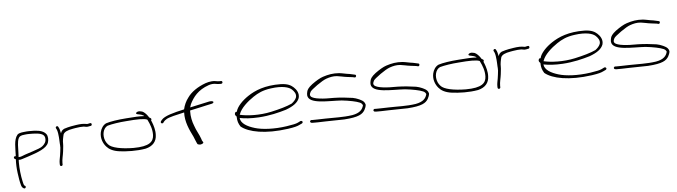

<svg xmlns="http://www.w3.org/2000/svg" viewBox="-39 -1514 8737 2478"><g transform="rotate(-10 4329.0 -274.5)"><path d="M74 -201 87 -194C79 -138 76 -76 79 -14C82 46 85 101 95 150C100 174 109 183 123 193C142 207 163 177 144 163L136 158C128 145 126 119 123 99C113 26 111 -67 118 -146L122 -180H124C137 -177 151 -178 166 -182C181 -185 212 -192 250 -201C381 -232 499 -263 531 -332C546 -364 551 -415 532 -445C506 -485 459 -506 379 -516C337 -520 303 -525 254 -523C203 -523 175 -515 163 -503C106 -446 107 -332 93 -232C88 -235 84 -235 79 -234C61 -230 63 -209 74 -201ZM127 -216C129 -233 131 -251 134 -268C144 -335 144 -412 173 -458C185 -475 199 -487 256 -487C298 -489 325 -484 363 -481C441 -471 502 -456 508 -405C513 -351 486 -324 456 -302C433 -283 377 -271 316 -256C282 -248 249 -241 214 -232C178 -222 156 -212 130 -215C129 -215 128 -215 127 -216Z M634 -25C634 -15 640 -6 650 -6C662 -6 668 -12 670 -23L671 -42C675 -91 695 -138 705 -187C710 -219 720 -251 722 -281C724 -303 726 -327 732 -345L740 -373L750 -403C767 -433 808 -448 880 -454L914 -457C953 -461 1000 -460 1023 -457C1041 -454 1058 -444 1078 -447C1087 -447 1101 -448 1108 -450H1115C1137 -454 1134 -491 1111 -486H1105C1095 -484 1087 -484 1077 -482C1073 -482 1069 -483 1065 -484L1049 -488C1042 -490 1035 -491 1028 -492L1004 -495C953 -498 904 -492 862 -489L818 -483C802 -480 785 -477 769 -473C740 -461 729 -446 719 -422C716 -457 711 -487 699 -511C690 -534 657 -517 667 -497C670 -488 673 -485 676 -473C683 -446 684 -413 684 -379C684 -365 684 -352 683 -341C683 -322 681 -308 681 -292V-274C681 -266 680 -257 679 -249C678 -247 678 -245 679 -243C672 -209 666 -174 657 -141C649 -109 637 -76 635 -45Z M1228 -348C1205 -273 1228 -202 1263 -155C1290 -118 1334 -82 1427 -62C1515 -44 1638 -27 1762 -38C1859 -53 1911 -107 1920 -189C1929 -249 1915 -314 1901 -361L1893 -385C1901 -393 1903 -406 1893 -414L1875 -427C1872 -435 1868 -442 1864 -448C1849 -474 1824 -505 1800 -517L1777 -524C1738 -538 1694 -507 1733 -494L1756 -487C1772 -483 1793 -475 1809 -463C1811 -461 1813 -458 1816 -455C1759 -464 1677 -467 1583 -467C1471 -469 1373 -462 1316 -449C1274 -435 1242 -393 1228 -348ZM1265 -226C1238 -306 1268 -394 1329 -415C1388 -426 1484 -433 1580 -431C1711 -431 1810 -425 1847 -403L1851 -393C1872 -339 1894 -269 1885 -194C1874 -108 1814 -57 1608 -74C1452 -89 1327 -126 1292 -177C1281 -192 1271 -208 1265 -226Z M2012 -338C2012 -329 2020 -322 2030 -322C2035 -322 2040 -324 2043 -327L2056 -342C2063 -350 2076 -358 2094 -367C2127 -385 2233 -399 2331 -412C2315 -292 2358 -179 2396 -82C2406 -55 2414 -17 2424 6L2429 18C2430 23 2440 26 2448 29C2478 40 2513 23 2507 9L2501 -3C2496 -10 2491 -22 2490 -37C2474 -101 2444 -153 2428 -222C2411 -277 2402 -348 2410 -412C2410 -415 2410 -419 2411 -423C2492 -432 2590 -447 2632 -452L2698 -460C2708 -461 2716 -464 2721 -468C2738 -484 2714 -498 2676 -495L2613 -487C2571 -482 2505 -473 2419 -462C2424 -475 2430 -489 2436 -502C2487 -586 2558 -667 2705 -704C2722 -708 2737 -710 2750 -710C2767 -710 2775 -709 2784 -707C2803 -702 2832 -695 2854 -693H2868C2878 -693 2886 -701 2886 -711C2886 -721 2879 -729 2868 -729H2855C2847 -730 2838 -731 2827 -733C2806 -738 2782 -746 2750 -746C2723 -746 2698 -743 2669 -736C2557 -706 2470 -654 2419 -593C2381 -552 2354 -504 2337 -451C2198 -433 2073 -412 2030 -366L2017 -352C2014 -348 2012 -343 2012 -338Z M2975 -287C2966 -270 2979 -253 2989 -243V-240C2985 -183 2994 -149 3016 -107C3105 -19 3316 45 3616 29C3706 24 3739 16 3766 6L3804 -8C3809 -10 3812 -14 3814 -18C3822 -34 3804 -45 3791 -42L3753 -27C3729 -18 3687 -12 3604 -7C3435 3 3285 -20 3195 -56C3101 -93 3024 -145 3024 -217C3090 -198 3167 -185 3270 -182C3409 -178 3534 -198 3630 -218C3730 -245 3793 -282 3819 -338C3842 -397 3811 -452 3779 -486C3750 -516 3714 -544 3622 -555C3415 -576 3283 -532 3185 -479C3102 -434 3022 -366 3002 -302C2987 -308 2979 -296 2975 -287ZM3032 -258 3037 -266C3067 -336 3163 -409 3249 -456C3315 -492 3379 -518 3487 -523C3639 -531 3720 -497 3752 -462C3775 -437 3804 -396 3786 -352C3773 -324 3745 -300 3717 -283C3649 -258 3548 -239 3439 -225C3283 -205 3122 -227 3032 -258Z M3918 -26C3905 -17 3912 2 3926 5L3942 8C3970 11 4036 16 4104 19C4183 23 4272 32 4351 36C4540 40 4593 10 4628 -39C4639 -55 4654 -83 4656 -104C4652 -138 4631 -158 4606 -173C4596 -180 4584 -187 4569 -194C4554 -201 4539 -210 4506 -219C4433 -236 4355 -252 4272 -261L4168 -271C4116 -277 4046 -291 4016 -305C3987 -318 3969 -329 3969 -353C3970 -364 3976 -377 3986 -392C3996 -406 4031 -429 4086 -462C4141 -494 4184 -514 4214 -522C4260 -534 4305 -540 4354 -531L4412 -516C4458 -501 4514 -491 4554 -482L4575 -475C4597 -466 4609 -505 4587 -509L4565 -516C4552 -521 4540 -525 4520 -530C4471 -540 4438 -554 4389 -564C4311 -577 4247 -571 4175 -554C4133 -544 4083 -520 4023 -484C3966 -448 3950 -421 3944 -404C3937 -386 3934 -369 3933 -354C3933 -234 4192 -237 4360 -211C4456 -192 4547 -165 4586 -143C4604 -133 4613 -123 4620 -103C4603 -51 4564 -10 4463 -1C4338 7 4223 -11 4114 -17C4048 -20 3979 -26 3947 -28L3932 -30C3927 -31 3922 -29 3918 -26Z M4748 -26C4735 -17 4742 2 4756 5L4772 8C4800 11 4866 16 4934 19C5013 23 5102 32 5181 36C5370 40 5423 10 5458 -39C5469 -55 5484 -83 5486 -104C5482 -138 5461 -158 5436 -173C5426 -180 5414 -187 5399 -194C5384 -201 5369 -210 5336 -219C5263 -236 5185 -252 5102 -261L4998 -271C4946 -277 4876 -291 4846 -305C4817 -318 4799 -329 4799 -353C4800 -364 4806 -377 4816 -392C4826 -406 4861 -429 4916 -462C4971 -494 5014 -514 5044 -522C5090 -534 5135 -540 5184 -531L5242 -516C5288 -501 5344 -491 5384 -482L5405 -475C5427 -466 5439 -505 5417 -509L5395 -516C5382 -521 5370 -525 5350 -530C5301 -540 5268 -554 5219 -564C5141 -577 5077 -571 5005 -554C4963 -544 4913 -520 4853 -484C4796 -448 4780 -421 4774 -404C4767 -386 4764 -369 4763 -354C4763 -234 5022 -237 5190 -211C5286 -192 5377 -165 5416 -143C5434 -133 5443 -123 5450 -103C5433 -51 5394 -10 5293 -1C5168 7 5053 -11 4944 -17C4878 -20 4809 -26 4777 -28L4762 -30C4757 -31 4752 -29 4748 -26Z M5584 -348C5561 -273 5584 -202 5619 -155C5646 -118 5690 -82 5783 -62C5871 -44 5994 -27 6118 -38C6215 -53 6267 -107 6276 -189C6285 -249 6271 -314 6257 -361L6249 -385C6257 -393 6259 -406 6249 -414L6231 -427C6228 -435 6224 -442 6220 -448C6205 -474 6180 -505 6156 -517L6133 -524C6094 -538 6050 -507 6089 -494L6112 -487C6128 -483 6149 -475 6165 -463C6167 -461 6169 -458 6172 -455C6115 -464 6033 -467 5939 -467C5827 -469 5729 -462 5672 -449C5630 -435 5598 -393 5584 -348ZM5621 -226C5594 -306 5624 -394 5685 -415C5744 -426 5840 -433 5936 -431C6067 -431 6166 -425 6203 -403L6207 -393C6228 -339 6250 -269 6241 -194C6230 -108 6170 -57 5964 -74C5808 -89 5683 -126 5648 -177C5637 -192 5627 -208 5621 -226Z M6370 -25C6370 -15 6376 -6 6386 -6C6398 -6 6404 -12 6406 -23L6407 -42C6411 -91 6431 -138 6441 -187C6446 -219 6456 -251 6458 -281C6460 -303 6462 -327 6468 -345L6476 -373L6486 -403C6503 -433 6544 -448 6616 -454L6650 -457C6689 -461 6736 -460 6759 -457C6777 -454 6794 -444 6814 -447C6823 -447 6837 -448 6844 -450H6851C6873 -454 6870 -491 6847 -486H6841C6831 -484 6823 -484 6813 -482C6809 -482 6805 -483 6801 -484L6785 -488C6778 -490 6771 -491 6764 -492L6740 -495C6689 -498 6640 -492 6598 -489L6554 -483C6538 -480 6521 -477 6505 -473C6476 -461 6465 -446 6455 -422C6452 -457 6447 -487 6435 -511C6426 -534 6393 -517 6403 -497C6406 -488 6409 -485 6412 -473C6419 -446 6420 -413 6420 -379C6420 -365 6420 -352 6419 -341C6419 -322 6417 -308 6417 -292V-274C6417 -266 6416 -257 6415 -249C6414 -247 6414 -245 6415 -243C6408 -209 6402 -174 6393 -141C6385 -109 6373 -76 6371 -45Z M6956 -287C6947 -270 6960 -253 6970 -243V-240C6966 -183 6975 -149 6997 -107C7086 -19 7297 45 7597 29C7687 24 7720 16 7747 6L7785 -8C7790 -10 7793 -14 7795 -18C7803 -34 7785 -45 7772 -42L7734 -27C7710 -18 7668 -12 7585 -7C7416 3 7266 -20 7176 -56C7082 -93 7005 -145 7005 -217C7071 -198 7148 -185 7251 -182C7390 -178 7515 -198 7611 -218C7711 -245 7774 -282 7800 -338C7823 -397 7792 -452 7760 -486C7731 -516 7695 -544 7603 -555C7396 -576 7264 -532 7166 -479C7083 -434 7003 -366 6983 -302C6968 -308 6960 -296 6956 -287ZM7013 -258 7018 -266C7048 -336 7144 -409 7230 -456C7296 -492 7360 -518 7468 -523C7620 -531 7701 -497 7733 -462C7756 -437 7785 -396 7767 -352C7754 -324 7726 -300 7698 -283C7630 -258 7529 -239 7420 -225C7264 -205 7103 -227 7013 -258Z M7899 -26C7886 -17 7893 2 7907 5L7923 8C7951 11 8017 16 8085 19C8164 23 8253 32 8332 36C8521 40 8574 10 8609 -39C8620 -55 8635 -83 8637 -104C8633 -138 8612 -158 8587 -173C8577 -180 8565 -187 8550 -194C8535 -201 8520 -210 8487 -219C8414 -236 8336 -252 8253 -261L8149 -271C8097 -277 8027 -291 7997 -305C7968 -318 7950 -329 7950 -353C7951 -364 7957 -377 7967 -392C7977 -406 8012 -429 8067 -462C8122 -494 8165 -514 8195 -522C8241 -534 8286 -540 8335 -531L8393 -516C8439 -501 8495 -491 8535 -482L8556 -475C8578 -466 8590 -505 8568 -509L8546 -516C8533 -521 8521 -525 8501 -530C8452 -540 8419 -554 8370 -564C8292 -577 8228 -571 8156 -554C8114 -544 8064 -520 8004 -484C7947 -448 7931 -421 7925 -404C7918 -386 7915 -369 7914 -354C7914 -234 8173 -237 8341 -211C8437 -192 8528 -165 8567 -143C8585 -133 8594 -123 8601 -103C8584 -51 8545 -10 8444 -1C8319 7 8204 -11 8095 -17C8029 -20 7960 -26 7928 -28L7913 -30C7908 -31 7903 -29 7899 -26Z"/></g></svg>

Font: Stray Cat
Style: UltExt
Weight: 400
Version: Version 1.0